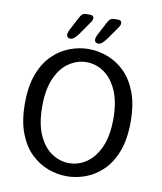

<svg xmlns="http://www.w3.org/2000/svg" viewBox="-88 -863 795 945"><g transform="rotate(10 309.5 -390.5)"><path d="M309.5 10.5Q261.5 10.5 214.8 -7Q168 -24.5 129.5 -62Q91 -99.5 68 -160.2Q45 -221 45 -307.5Q45 -394 68 -454.5Q91 -515 129.5 -552.5Q168 -590 214.8 -607.5Q261.5 -625 309.5 -625Q357 -625 403.8 -607.5Q450.5 -590 489 -552.5Q527.5 -515 550.5 -454.5Q573.5 -394 573.5 -307.5Q573.5 -221 550.5 -160.2Q527.5 -99.5 489 -62Q450.5 -24.5 403.8 -7Q357 10.5 309.5 10.5ZM309.5 -55Q356 -55 396.2 -82.2Q436.5 -109.5 461.8 -165.5Q487 -221.5 487 -307.5Q487 -393 461.8 -449Q436.5 -505 396.2 -532.2Q356 -559.5 309.5 -559.5Q263.5 -559.5 222.5 -532.2Q181.5 -505 156.5 -449Q131.5 -393 131.5 -307.5Q131.5 -221.5 156.5 -165.5Q181.5 -109.5 222.5 -82.2Q263.5 -55 309.5 -55ZM336.5 -698.5 370 -762.5Q378.5 -779.5 386 -786Q393.5 -792.5 407.5 -792.5H427Q434 -792.5 438.8 -788.8Q443.5 -785 443.5 -778Q443.5 -767.5 433 -753L388 -689Q376 -673.5 367.5 -666.5Q359 -659.5 348 -659.5Q341 -659.5 335.8 -664Q330.5 -668.5 330.5 -677Q330.5 -685.5 336.5 -698.5ZM197 -698.5 230.5 -762.5Q239 -779.5 246.5 -786Q254 -792.5 268 -792.5H287.5Q294.5 -792.5 299.2 -788.8Q304 -785 304 -778Q304 -767.5 293 -753L248.5 -689Q236.5 -673.5 228 -666.5Q219.5 -659.5 208.5 -659.5Q201.5 -659.5 196.2 -664Q191 -668.5 191 -677Q191 -685.5 197 -698.5Z"/></g></svg>

Font: Sono ExtraLight Monospace
Style: Regular
Weight: 400
Version: Version 2.112